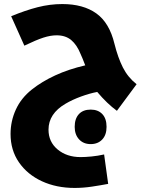

<svg xmlns="http://www.w3.org/2000/svg" viewBox="-20 -538 752 946"><path d="M348 388Q258 388 186.5 355Q115 322 73.5 262Q32 202 32 122Q32 59 58 2Q84 -55 137 -97Q186 -136 252 -166.5Q318 -197 400 -216Q394 -233 387 -249Q380 -265 377 -272Q359 -317 331 -340.5Q303 -364 259 -364Q229 -364 193.5 -352.5Q158 -341 100 -313L35 -458Q105 -487 165.5 -502.5Q226 -518 287 -518Q390 -518 454.5 -472Q519 -426 544 -322Q561 -254 585.5 -205.5Q610 -157 653 -123L556 8Q508 -27 459 -85Q422 -78 379.5 -62.5Q337 -47 303 -27Q219 22 219 101Q219 161 264 198.5Q309 236 377 236Q400 236 431 233Q462 230 493 223L513 368Q476 375 433 381.5Q390 388 348 388ZM427 172Q391 172 369.5 148.5Q348 125 348 87Q348 47 368.5 24.5Q389 2 427 2Q463 2 484 24Q505 46 505 87Q505 127 483.5 149.5Q462 172 427 172Z"/></svg>

Font: Noto Kufi Arabic Black
Style: Regular
Weight: 900
Designer: Monotype Design Team, David Williams, Khaled Hosny
Foundry: Google LLC
Version: Version 2.109; ttfautohint (v1.8.4.7-5d5b)